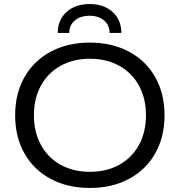

<svg xmlns="http://www.w3.org/2000/svg" viewBox="-20 -921 890 951"><path d="M55 -350Q55 -457 101 -538.5Q147 -620 231 -665Q315 -710 425 -710Q535 -710 619 -665Q703 -620 749 -538.5Q795 -457 795 -350Q795 -243 749 -161.5Q703 -80 619 -35Q535 10 425 10Q315 10 231 -35Q147 -80 101 -161.5Q55 -243 55 -350ZM703 -350Q703 -433 668.5 -496.5Q634 -560 571 -595Q508 -630 425 -630Q343 -630 280 -595Q217 -560 182.5 -496.5Q148 -433 148 -350Q148 -267 182.5 -203.5Q217 -140 280 -105Q343 -70 425 -70Q508 -70 571 -105Q634 -140 668.5 -203.5Q703 -267 703 -350ZM424 -843Q378 -843 350.5 -819.5Q323 -796 323 -758H266Q266 -822 309.5 -861.5Q353 -901 424 -901Q495 -901 538 -861.5Q581 -822 581 -758H523Q523 -796 495.5 -819.5Q468 -843 424 -843Z"/></svg>

Font: Goli
Style: Regular
Weight: 400
Designer: jaikishan Patel
Foundry: MagicType
Version: Version 1.000